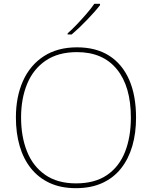

<svg xmlns="http://www.w3.org/2000/svg" viewBox="-20 -972 794 1002"><path d="M690 -358Q690 -277 670.5 -210Q651 -143 612 -93.5Q573 -44 514 -17Q455 10 376 10Q298 10 239.5 -17Q181 -44 141.5 -93.5Q102 -143 82.5 -210.5Q63 -278 63 -359Q63 -467 100 -549.5Q137 -632 208.5 -678.5Q280 -725 382 -725Q481 -725 549.5 -681.5Q618 -638 654 -556Q690 -474 690 -358ZM90 -359Q90 -259 121 -181.5Q152 -104 216 -59.5Q280 -15 377 -15Q475 -15 538.5 -58.5Q602 -102 632.5 -179.5Q663 -257 663 -358Q663 -521 590 -610.5Q517 -700 382 -700Q284 -700 219 -656Q154 -612 122 -535Q90 -458 90 -359ZM502 -945Q489 -928 471.5 -908.5Q454 -889 434.5 -868.5Q415 -848 394.5 -828.5Q374 -809 354 -792H333V-798Q356 -818 382.5 -846Q409 -874 433.5 -902.5Q458 -931 472 -952H502Z"/></svg>

Font: Noto Sans Thai Thin
Style: Regular
Weight: 250
Designer: Monotype Design Team
Foundry: Monotype Imaging Inc.
Version: Version 2.001